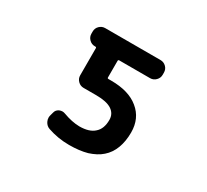

<svg xmlns="http://www.w3.org/2000/svg" viewBox="-147 -983 1294 1201"><g transform="rotate(30 500.0 -383.0)"><path d="M466.8 -9.8Q386.7 -9.8 312.5 -35.2Q289.1 -43 277.3 -66.4Q270.5 -80.1 270.5 -94.7Q270.5 -103.5 273.4 -113.3L279.3 -134.8Q284.2 -156.2 304.7 -166Q316.4 -170.9 327.1 -170.9Q336.9 -170.9 346.7 -167Q410.2 -143.6 463.9 -142.6Q536.1 -142.6 571.3 -175.8Q607.4 -207 607.4 -271.5Q607.4 -315.4 571.3 -339.8Q534.2 -364.3 459 -364.3H367.2Q343.8 -364.3 326.7 -381.3Q309.6 -398.4 309.6 -421.9V-617.2Q309.6 -625 302.7 -625H297.9Q274.4 -625 257.3 -642.1Q240.2 -659.2 240.2 -682.6V-698.2Q240.2 -722.7 257.3 -739.3Q274.4 -755.9 297.9 -755.9H697.3Q720.7 -755.9 737.8 -739.3Q754.9 -722.7 754.9 -698.2V-682.6Q754.9 -659.2 737.8 -642.1Q720.7 -625 697.3 -625H474.6Q466.8 -625 466.8 -617.2V-497.1Q466.8 -490.2 474.6 -490.2H494.1Q622.1 -490.2 692.4 -431.6Q764.6 -373 764.6 -271.5Q764.6 -207 745.6 -157.2Q726.6 -107.4 689.5 -75.2Q670.9 -58.6 647.5 -46.4Q624 -34.2 596.7 -25.4Q541 -9.8 466.8 -9.8Z"/></g></svg>

Font: Rounded Mgen+ 2m bold
Style: Bold
Weight: 700
Designer: [Source Han Sans]
Ryoko NISHIZUKA  (kana & ideographs); Paul D. Hunt (Latin, Greek & Cyrillic); Wenlong ZHANG  (bopomofo
Version: Version 1.059.20150602